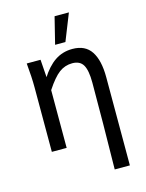

<svg xmlns="http://www.w3.org/2000/svg" viewBox="-138 -832 848 1114"><g transform="rotate(-15 286.5 -275.5)"><path d="M324 -589H262L302 -750H388ZM500 199H409Q414 -89 414 -321Q414 -395 395 -427.5Q376 -460 330 -460Q286 -460 251 -434Q216 -408 172 -341V6H83V-381Q83 -442 75 -527H158L166 -414H161Q201 -478 247 -509Q293 -540 352 -540Q429 -540 464.5 -486Q500 -432 500 -331Z"/></g></svg>

Font: LXGW 975 Gothic SC
Style: Regular
Weight: 400
Version: Version 2.01;February 25, 2021